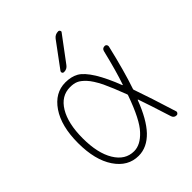

<svg xmlns="http://www.w3.org/2000/svg" viewBox="-213 -898 1011 1011"><g transform="rotate(-45 293.0 -392.0)"><path d="M436.5 -222.7Q436.5 -223.6 435.5 -223.6Q434.6 -223.6 433.6 -222.7Q393.6 -117.2 343.8 -64.5Q292 -10.7 229.5 -10.7Q150.4 -10.7 100.6 -84.5Q50.8 -158.2 50.8 -284.2Q50.8 -410.2 101.1 -483.9Q151.4 -557.6 229.5 -557.6Q272.5 -557.6 303.2 -540.5Q334 -523.4 368.2 -468.8Q401.4 -414.1 431.6 -335Q432.6 -334 433.6 -334Q434.6 -334 434.6 -335Q460 -408.2 489.3 -529.3Q493.2 -546.9 511.7 -546.9Q518.6 -546.9 522.5 -541.5Q526.4 -536.1 525.4 -529.3Q490.2 -378.9 457 -282.2Q455.1 -278.3 457 -274.4Q488.3 -186.5 534.2 -38.1Q535.2 -36.1 535.2 -34.2Q535.2 -30.3 532.2 -26.4Q528.3 -20.5 521.5 -20.5Q502.9 -20.5 497.1 -38.1Q457 -165 436.5 -222.7ZM415 -275.4Q416 -277.3 416 -279.3Q416 -281.2 415 -283.2Q386.7 -358.4 363.3 -408.2Q337.9 -459 315.4 -482.9Q293 -506.8 274.4 -514.6Q255.9 -522.5 229.5 -522.5Q163.1 -522.5 124.5 -458.5Q85.9 -394.5 85.9 -284.2Q85.9 -173.8 125 -109.4Q164.1 -44.9 229.5 -44.9Q277.3 -44.9 322.3 -93.8Q367.2 -140.6 415 -275.4ZM297.9 -618.2Q285.2 -600.6 263.7 -600.6Q256.8 -600.6 252.9 -606.4Q252 -609.4 252 -611.3Q252 -615.2 253.9 -618.2L356.4 -756.8Q370.1 -774.4 392.6 -774.4Q399.4 -774.4 402.3 -768.6Q404.3 -765.6 404.3 -762.7Q404.3 -759.8 401.4 -756.8Z"/></g></svg>

Font: Gen Jyuu Gothic ExtraLight
Style: Regular
Weight: 100
Designer: [Source Han Sans]
Ryoko NISHIZUKA  (kana & ideographs); Paul D. Hunt (Latin, Greek & Cyrillic); Wenlong ZHANG  (bopomofo
Version: Version 1.002.20150607